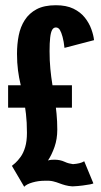

<svg xmlns="http://www.w3.org/2000/svg" viewBox="-20 -702 387 734"><path d="M72.5 12 25.5 -68Q29.5 -71 38.8 -79.2Q48 -87.5 58.8 -102.2Q69.5 -117 76.2 -139.5Q83 -162 83 -194.5Q83 -235 79.2 -266.8Q75.5 -298.5 70.2 -325.5Q65 -352.5 58.8 -378.5Q52.5 -404.5 48.8 -433Q45 -461.5 45 -496.5Q45 -533 51.5 -566.2Q58 -599.5 74.8 -625.5Q91.5 -651.5 120.2 -666.8Q149 -682 193.5 -682Q233.5 -682 260.8 -668.8Q288 -655.5 304.5 -634.5Q321 -613.5 329.2 -590.5Q337.5 -567.5 339.5 -548.5L226.5 -519Q224 -543.5 219.2 -561Q214.5 -578.5 208.8 -587.8Q203 -597 193.5 -597Q184.5 -597 179.2 -587.5Q174 -578 171.8 -558Q169.5 -538 169.5 -506.5Q169.5 -470 172.5 -438.8Q175.5 -407.5 180.2 -379Q185 -350.5 189.2 -323Q193.5 -295.5 196.2 -266.8Q199 -238 199 -206.5Q199 -170.5 188.5 -140.5Q178 -110.5 163.5 -88.5Q170 -90.5 176 -91Q182 -91.5 188 -91.5Q199 -91.5 208.8 -89.5Q218.5 -87.5 227 -83.5Q235.5 -79.5 243.5 -77.5Q251.5 -75.5 259 -74.5Q272.5 -75.5 283.2 -78Q294 -80.5 302 -85.5L337 -1Q335.5 0.5 324.5 2.8Q313.5 5 296 7.2Q278.5 9.5 257 10.5Q242 9.5 230 6.2Q218 3 207.2 -1.2Q196.5 -5.5 183 -8.8Q169.5 -12 149.5 -11Q127 -11 104.2 -4.5Q81.5 2 72.5 12ZM11 -290.5V-376H255V-290.5Z"/></svg>

Font: Anybody UltraCondensed
Style: Bold
Weight: 700
Width: 1
Version: Version 1.113;gftools[0.9.25]